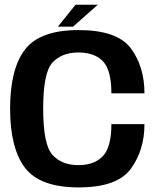

<svg xmlns="http://www.w3.org/2000/svg" viewBox="-20 -812 696 836"><path d="M322.5 4Q490.5 4 549.8 -77.2Q609 -158.5 609 -271.5H465Q465 -171.5 428 -132.2Q391 -93 321 -93Q250 -93 209 -137Q168 -181 168 -339Q168 -497 209 -540.2Q250 -583.5 321 -583.5Q391.5 -583.5 428.2 -545.2Q465 -507 465 -405.5H609Q609 -521.5 550 -601.2Q491 -681 322 -681Q154 -681 89 -596.5Q24 -512 24 -339Q24 -166.5 89 -81.2Q154 4 322.5 4ZM232 -696H298L406 -791.5H309Z"/></svg>

Font: Anybody Thin SemiBold
Style: Regular
Weight: 600
Version: Version 1.113;gftools[0.9.25]